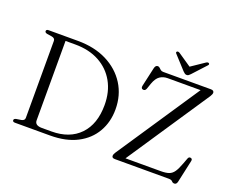

<svg xmlns="http://www.w3.org/2000/svg" viewBox="-136 -1110 1667 1365"><g transform="rotate(20 698.0 -427.0)"><path d="M61 -13Q61 -24.5 77.5 -28L115 -34Q140 -38.5 140 -59V-641Q140 -661.5 115 -666L77.5 -672Q61 -675.5 61 -687Q61 -700 79.5 -700H301Q426.5 -700 520.2 -652.8Q614 -605.5 666.2 -522.8Q718.5 -440 718.5 -333Q718.5 -237.5 675 -162Q631.5 -86.5 548 -43.2Q464.5 0 344 0H79.5Q61 0 61 -13ZM343.5 -30.5Q480.5 -30.5 557.8 -111Q635 -191.5 635 -336Q635 -436 592.8 -511Q550.5 -586 473.5 -627.8Q396.5 -669.5 292 -669.5H218V-68.5Q218 -30.5 271.5 -30.5ZM1320 -653.5 904 -31H1171.5Q1208.5 -31 1231.2 -38.8Q1254 -46.5 1270 -69.2Q1286 -92 1302.5 -137L1319 -181Q1324.5 -195.5 1338.5 -193Q1353.5 -190 1349.5 -172L1312.5 -3Q1307.5 19 1291 19Q1278.5 19 1270.8 9.5Q1263 0 1242.5 0H835Q812 0 812 -16.5Q812 -28.5 822 -43.5L1240 -669H991.5Q957.5 -669 932.8 -652Q908 -635 892.5 -592L877.5 -548.5Q870 -529 853.5 -532.5Q836.5 -535.5 841.5 -558.5L873.5 -701Q879 -725.5 896.5 -725.5Q905 -725.5 911.5 -719.2Q918 -713 925.5 -706.5Q933 -700 946 -700H1307.5Q1319.5 -700 1325.2 -694.8Q1331 -689.5 1331 -682Q1331 -671 1320 -653.5ZM1137 -753Q1130 -745.5 1124 -741Q1118 -736.5 1110 -736.5Q1101 -736.5 1094.8 -741Q1088.5 -745.5 1081 -753L990 -852.5Q979.5 -863 989 -869.5Q996.5 -874.5 1009 -867L1109 -799L1209.5 -867Q1222 -874.5 1229.5 -869.5Q1238.5 -863 1228.5 -852.5Z"/></g></svg>

Font: Fraunces 9pt Light
Style: Regular
Weight: 300
Version: Version 1.000;[0bf87f6ff]